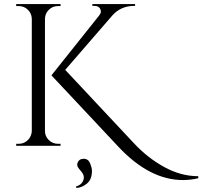

<svg xmlns="http://www.w3.org/2000/svg" viewBox="-20 -720 999 948"><path d="M266 -10H279V0H60V-10H73Q99 -10 117.5 -28.5Q136 -47 137 -73V-628Q136 -654 117.5 -672Q99 -690 73 -690H60V-700H279V-690H266Q240 -690 221.5 -672Q203 -654 202 -628V-73Q202 -47 221 -28.5Q240 -10 266 -10ZM959 150V160Q921 169 883 169Q719 169 565 5L234 -348L470 -644Q478 -654 478 -662Q478 -670 475 -676Q467 -691 446 -691H436V-700H647V-691H643Q577 -691 535 -644L302 -375L642 -12Q708 59 790.5 104.5Q873 150 959 150ZM364 81Q372 64 393 64Q416 64 425 86.5Q434 109 434 123Q434 166 409 186.5Q384 207 357 208L355 201Q378 194 387 179Q403 152 382 128Q381 126 377 121.5Q373 117 371 114.5Q369 112 366 107.5Q363 103 362 99Q360 90 364 81Z"/></svg>

Font: Cinzel Decorative
Style: Regular
Weight: 400
Designer: Natanael Gama
Version: Version 1.002;PS 001.002;hotconv 1.0.56;makeotf.lib2.0.21325